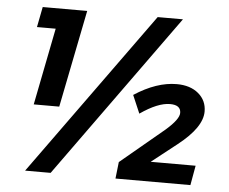

<svg xmlns="http://www.w3.org/2000/svg" viewBox="-51 -758 973 817"><g transform="rotate(5 436.0 -350.0)"><path d="M99 -700H289L206 -284H97L162 -613H82ZM194 0H85L590 -700H698ZM614 -84H806L791 0H471L479 -71L666 -227Q721 -275 721 -302Q721 -336 675 -336Q623 -336 548 -284L515 -361Q610 -423 696 -423Q754 -423 789 -393.5Q824 -364 824 -317Q824 -249 722 -169Z"/></g></svg>

Font: Gontserrat SemiBold
Style: Italic
Weight: 600
Italic angle: -11.3°
Designer: Julieta Ulanovsky
Foundry: Julieta Ulanovsky
Version: Version 6.001